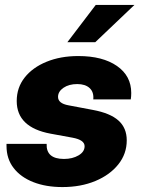

<svg xmlns="http://www.w3.org/2000/svg" viewBox="-20 -757 579 790"><path d="M236.8 12.7Q168.9 12.7 117.2 -7.6Q65.4 -27.8 36.1 -65.7Q6.8 -103.5 6.8 -156.7Q6.8 -162.1 6.8 -165H171.9Q169.4 -103 243.2 -103Q278.3 -103 303.2 -117.7Q328.1 -132.3 328.1 -155.3Q328.1 -181.2 278.8 -190.4L188 -207Q48.8 -232.9 48.8 -341.3Q48.8 -396.5 81.5 -438Q114.3 -479.5 171.6 -502.9Q229 -526.4 302.2 -526.4Q402.3 -526.4 461.2 -485.6Q520 -444.8 520 -374.5Q520 -360.8 518.1 -348.1H363.8Q366.7 -377.9 348.9 -394.5Q331.1 -411.1 297.9 -411.1Q263.7 -411.1 241.2 -395.8Q218.8 -380.4 218.8 -358.4Q218.8 -331.5 261.7 -323.7L362.3 -304.7Q433.6 -291.5 467.5 -261Q501.5 -230.5 501.5 -179.7Q501.5 -124 466.8 -80.6Q432.1 -37.1 372.3 -12.2Q312.5 12.7 236.8 12.7ZM257.3 -583.5 374 -736.8H533.2L372.1 -583.5Z"/></svg>

Font: Inter Display ExtraBold
Style: Italic
Weight: 800
Italic angle: -9.39999°
Designer: Rasmus Andersson
Foundry: rsms
Version: Version 4.000;git-a52131595